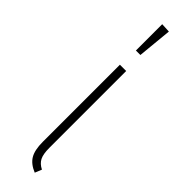

<svg xmlns="http://www.w3.org/2000/svg" viewBox="-262 -739 738 738"><g transform="rotate(45 107.0 -370.0)"><path d="M91.8 -745.1 129.9 -743.2 116.2 -602.1H91.8ZM121.1 -520V-102.1Q121.1 -68.4 129.9 -51Q138.7 -33.7 160.2 -22.9L148.9 4.9Q115.2 -8.8 101.1 -32.5Q86.9 -56.2 86.9 -101.1V-520Z"/></g></svg>

Font: Fira Sans Compressed UltraLight
Style: Regular
Weight: 200
Width: 1
Designer: Carrois Corporate & Edenspiekermann AG
Foundry: Carrois Corporate GbR & Edenspiekermann AG
Version: Version 4.203;PS 004.203;hotconv 1.0.88;makeotf.lib2.5.64775